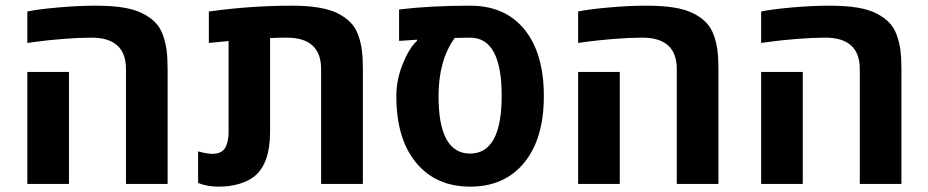

<svg xmlns="http://www.w3.org/2000/svg" viewBox="-20 -660 3330 689"><path d="M581.5 -411.6V0H432.1V-412.1Q432.1 -524.9 308.1 -524.9Q264.2 -524.9 206.5 -520.3Q148.9 -515.6 113.3 -510.7L78.1 -505.9V-618.7Q113.8 -626.5 187.3 -633.1Q260.7 -639.6 321.3 -639.6Q381.8 -639.6 422.9 -632.8Q463.9 -626 491.7 -611.8Q519.5 -597.7 537.4 -579.3Q555.2 -561 564.9 -533.7Q574.7 -506.3 578.1 -478.3Q581.5 -450.2 581.5 -411.6ZM227.5 0H78.1V-401.9H227.5Z M690.9 -3.4V-116.7Q723.6 -107.9 742.2 -107.9Q760.7 -107.9 772.7 -114.7Q784.7 -121.6 790.5 -133.8Q800.3 -155.8 800.3 -186.5V-512.7L729.5 -505.9V-618.7Q879.4 -639.6 1027.8 -639.6Q1137.7 -639.6 1192.4 -611.8Q1220.2 -597.7 1238 -579.3Q1255.9 -561 1265.6 -533.7Q1275.4 -506.3 1278.8 -478.3Q1282.2 -450.2 1282.2 -411.6V0H1132.3V-412.1Q1132.3 -524.9 1008.8 -524.9Q981.4 -524.9 949.2 -523.4V-186.5Q949.2 -73.2 893.1 -27.3Q872.1 -10.3 838.6 -0.2Q805.2 9.8 764.2 9.8Q723.1 9.8 690.9 -3.4Z M1667 -639.6Q1792.5 -639.6 1862.1 -554.2Q1931.6 -468.8 1931.6 -315.4Q1931.6 -162.1 1861.1 -76.2Q1790.5 9.8 1667.5 9.8Q1544.4 9.8 1473.4 -75.9Q1402.3 -161.6 1402.3 -314.9Q1402.3 -374 1425.3 -430.7Q1448.2 -487.3 1476.6 -513.7V-517.6L1412.1 -513.2V-626Q1525.4 -639.6 1667 -639.6ZM1553.7 -314.9Q1553.7 -108.9 1667 -108.9Q1780.3 -108.9 1780.3 -316.9Q1780.3 -524.9 1667 -524.9L1611.8 -523.9Q1553.7 -443.4 1553.7 -314.9Z M2558.1 -411.6V0H2408.7V-412.1Q2408.7 -524.9 2284.7 -524.9Q2240.7 -524.9 2183.1 -520.3Q2125.5 -515.6 2089.8 -510.7L2054.7 -505.9V-618.7Q2090.3 -626.5 2163.8 -633.1Q2237.3 -639.6 2297.9 -639.6Q2358.4 -639.6 2399.4 -632.8Q2440.4 -626 2468.3 -611.8Q2496.1 -597.7 2513.9 -579.3Q2531.7 -561 2541.5 -533.7Q2551.3 -506.3 2554.7 -478.3Q2558.1 -450.2 2558.1 -411.6ZM2204.1 0H2054.7V-401.9H2204.1Z M3214.8 -411.6V0H3065.4V-412.1Q3065.4 -524.9 2941.4 -524.9Q2897.5 -524.9 2839.8 -520.3Q2782.2 -515.6 2746.6 -510.7L2711.4 -505.9V-618.7Q2747.1 -626.5 2820.6 -633.1Q2894 -639.6 2954.6 -639.6Q3015.1 -639.6 3056.2 -632.8Q3097.2 -626 3125 -611.8Q3152.8 -597.7 3170.7 -579.3Q3188.5 -561 3198.2 -533.7Q3208 -506.3 3211.4 -478.3Q3214.8 -450.2 3214.8 -411.6ZM2860.8 0H2711.4V-401.9H2860.8Z"/></svg>

Font: Open Sans Hebrew
Style: Bold
Weight: 700
Foundry: Ascender Corporation, Yanek Iontef
Version: Version 2.001;PS 002.001;hotconv 1.0.70;makeotf.lib2.5.58329